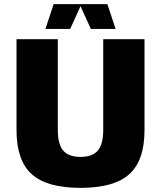

<svg xmlns="http://www.w3.org/2000/svg" viewBox="-20 -890 780 930"><path d="M60 -260V-700H260V-260Q260 -192 286 -161Q312 -130 370 -130Q428 -130 454 -161Q480 -192 480 -260V-700H680V-260Q680 -113 606.5 -46.5Q533 20 370 20Q207 20 133.5 -46.5Q60 -113 60 -260ZM540 -750H420L370 -860L320 -750H200L240 -870H500Z"/></svg>

Font: Fivo Sans Modern Heavy
Style: Regular
Weight: 900
Designer: Alexander Slobzheninov
Foundry: Alexander Slobzheninov
Version: 1.0